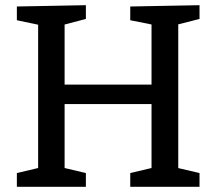

<svg xmlns="http://www.w3.org/2000/svg" viewBox="-20 -720 833 740"><path d="M45 0V-53L142 -76L127 -54V-644L145 -621L45 -642V-695L311 -700V-647L212 -621L229 -644V-377L212 -394H582L564 -377V-644L582 -622L482 -642V-695L749 -700V-647L651 -622L667 -644V-54L651 -76L749 -53V0H482V-53L579 -76L564 -54V-336L582 -319H212L229 -336V-54L214 -76L311 -53V0Z"/></svg>

Font: Bitter Thin Medium
Style: Regular
Weight: 500
Version: Version 3.021